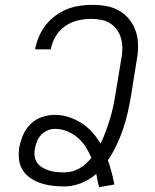

<svg xmlns="http://www.w3.org/2000/svg" viewBox="-20 -763 640 794"><path d="M390 11Q386 -2 383.5 -16Q381 -30 378 -44Q350 -19 315 -5.5Q280 8 246 8Q220 8 195.5 5Q171 2 148.5 -5.5Q126 -13 106 -26.5Q86 -40 73.5 -60Q61 -80 58.5 -105Q56 -130 60 -155Q65 -181 76 -206Q87 -231 107 -250.5Q127 -270 153.5 -279Q180 -288 206 -288Q237 -288 265.5 -278.5Q294 -269 318.5 -253Q343 -237 362 -215.5Q381 -194 396 -169Q408 -194 417.5 -220Q427 -246 435 -272Q443 -298 448.5 -324.5Q454 -351 458 -377L482 -522Q486 -543 486 -564Q486 -585 480.5 -604.5Q475 -624 463.5 -640Q452 -656 435.5 -666.5Q419 -677 398.5 -681Q378 -685 357 -685Q330 -685 302 -678.5Q274 -672 249.5 -655Q225 -638 210 -612.5Q195 -587 190 -559H125Q130 -585 140.5 -610.5Q151 -636 168.5 -658.5Q186 -681 209 -698Q232 -715 257 -725Q282 -735 309 -739Q336 -743 362 -743Q392 -743 421.5 -737.5Q451 -732 475 -717.5Q499 -703 516.5 -680.5Q534 -658 542.5 -630.5Q551 -603 551 -573Q551 -543 545 -512L522 -368Q516 -333 508.5 -299Q501 -265 489.5 -231Q478 -197 462.5 -164Q447 -131 426 -100Q435 -76 441.5 -51Q448 -26 453 0ZM246 -50Q262 -50 277.5 -54Q293 -58 307.5 -66Q322 -74 334.5 -85.5Q347 -97 358 -110Q348 -134 334.5 -155.5Q321 -177 301.5 -193.5Q282 -210 258 -220Q234 -230 207 -230Q191 -230 176 -223.5Q161 -217 149.5 -204.5Q138 -192 132.5 -177Q127 -162 124 -147Q121 -131 123.5 -115.5Q126 -100 134.5 -88.5Q143 -77 156.5 -69.5Q170 -62 184 -57.5Q198 -53 214 -51.5Q230 -50 246 -50Z"/></svg>

Font: Iosevka Light Extended
Style: Italic
Weight: 300
Width: 7
Italic angle: -9°
Monospace: yes
Designer: Belleve Invis
Foundry: Belleve Invis
Version: Version 32.5.0; ttfautohint (v1.8.4)